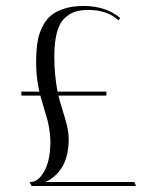

<svg xmlns="http://www.w3.org/2000/svg" viewBox="-20 -617 542 637"><path d="M78.1 -13.2H82Q106 -13.2 125.5 -46.4Q145 -79.6 147 -134.8Q147.9 -157.2 144.8 -180.2Q141.6 -203.1 137.5 -218.5Q133.3 -233.9 125.5 -259.3Q117.7 -284.7 113.8 -299.8H50.8V-313H110.8Q96.2 -374 101.1 -446.8Q102.5 -470.2 106.4 -488.5Q110.4 -506.8 120.8 -528.3Q131.3 -549.8 147.2 -564Q163.1 -578.1 191.2 -587.6Q219.2 -597.2 256.8 -597.2Q331.5 -597.2 378.9 -557.1L373 -549.8Q335.9 -584 272.9 -584Q248 -584 230 -578.4Q211.9 -572.8 194.8 -557.1Q177.7 -541.5 168.9 -509.5Q160.2 -477.5 160.2 -429.2Q160.2 -369.1 170.9 -313H333V-299.8H173.8Q178.2 -280.8 189.7 -244.9Q201.2 -209 205.3 -185.3Q209.5 -161.6 207 -134.8Q203.1 -85.4 181.4 -55.4Q159.7 -25.4 129.9 -13.2H425.8L431.2 0H85Z"/></svg>

Font: Antic Didone
Style: Regular
Weight: 400
Designer: Santiago Orozco
Foundry: Santiago Orozco
Version: Version 2.000